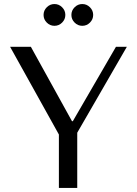

<svg xmlns="http://www.w3.org/2000/svg" viewBox="-20 -932 679 952"><path d="M30 -700H133L337 -331H341L555 -700H609L363 -274V0H272V-265ZM212 -820Q196 -836 196 -858Q196 -880 212 -896Q228 -912 250 -912Q272 -912 288 -896Q304 -880 304 -858Q304 -836 288 -820Q272 -804 250 -804Q228 -804 212 -820ZM350 -820Q334 -836 334 -858Q334 -880 350 -896Q366 -912 388 -912Q410 -912 426 -896Q442 -880 442 -858Q442 -836 426 -820Q410 -804 388 -804Q366 -804 350 -820Z"/></svg>

Font: Tenor Sans
Style: Regular
Weight: 400
Designer: Denis Masharov
Foundry: Denis Masharov
Version: Version 1.1